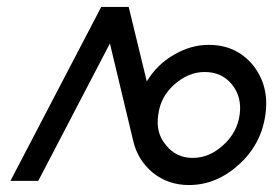

<svg xmlns="http://www.w3.org/2000/svg" viewBox="-20 -520 795 552"><path d="M271 -500 10 0H90L296 -395L363 -115Q376 -59 420 -23Q464 12 523 12Q602 12 667 -47Q731 -105 743 -190Q755 -273 707 -333Q659 -391 580 -391Q528 -391 479 -362Q431 -334 402 -286L350 -500ZM568 -313Q618 -313 647 -277Q676 -241 669 -190Q662 -139 622 -103Q582 -66 534 -66Q486 -66 457 -103Q427 -138 435 -190Q441 -241 481 -277Q522 -313 568 -313Z"/></svg>

Font: Unageo
Style: Regular-Italic
Weight: 400
Designer: Richard Sepsi
Foundry: Richard Sepsi
Version: Version 2.000